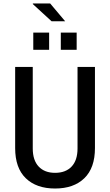

<svg xmlns="http://www.w3.org/2000/svg" viewBox="-20 -1070 632 1102"><path d="M296 12Q189 12 128 -47Q67 -106 67 -220V-686H168V-218Q168 -150 202 -114Q236 -78 296 -78Q357 -78 391 -114Q425 -150 425 -218V-686H525V-220Q525 -106 464 -47Q403 12 296 12ZM329 -784V-883H420V-784ZM171 -784V-883H262V-784ZM276 -948 168 -1047 169 -1050H268L354 -948Z"/></svg>

Font: Archivo Narrow Medium
Style: Regular
Weight: 500
Designer: Hector Gatti
Foundry: Omnibus-Type
Version: Version 3.002